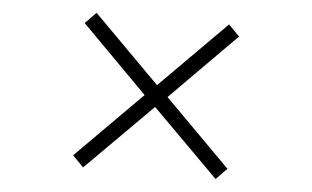

<svg xmlns="http://www.w3.org/2000/svg" viewBox="-43 -634 1087 668"><g transform="rotate(5 500.0 -300.0)"><path d="M769.5 -69.3 540 -299.8 769.5 -531.2 731.4 -570.3 500 -337.9 268.6 -570.3 230.5 -531.2 460 -299.8 230.5 -69.3 268.6 -30.3 500 -261.7 731.4 -30.3Z"/></g></svg>

Font: FreeUniversal
Style: BoldItalic
Weight: 700
Italic angle: -11°
Version: Version 1.001